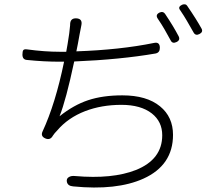

<svg xmlns="http://www.w3.org/2000/svg" viewBox="-20 -839 958 890"><path d="M319 25Q294 23 290 4Q287 -11 299 -18Q310 -25 328 -23Q501 -8 610 -51Q732 -100 732 -212Q732 -275 684 -313Q633 -353 543 -353Q451 -353 375 -324Q295 -293 245 -234Q232 -221 225 -210Q213 -188 191 -197Q167 -207 177 -229Q237 -358 277 -553H258Q183 -553 106 -561Q84 -562 84 -586Q84 -601 88 -606.5Q92 -612 106 -610Q187 -599 257 -599H287Q293 -630 300 -678Q301 -683 301 -685Q303 -699 305 -722Q305 -724 305 -725Q305 -755 333 -754Q364 -753 357 -721Q351 -693 349 -680Q347 -668 341 -636Q336 -614 334 -601Q537 -608 694 -640Q721 -646 721 -617Q721 -595 701 -591Q539 -563 324 -554Q286 -375 256 -300Q321 -352 388.5 -374.5Q456 -397 547 -397Q660 -397 722 -346Q782 -297 782 -214Q782 -73 645 -11Q521 45 319 25ZM771 -652Q762 -668 742 -704Q730 -725 711 -753Q699 -771 720 -781Q736 -788 745 -775Q784 -717 808 -671Q817 -653 798 -644Q779 -635 771 -652ZM877 -689Q864 -713 846 -743Q834 -764 815 -792Q803 -807 824 -817Q840 -823 847 -813Q891 -749 915 -705Q922 -690 904 -681Q886 -672 877 -689Z"/></svg>

Font: GenSenRounded TW L
Style: Regular
Weight: 300
Version: Version 1.501;PS 1;hotconv 16.6.51;makeotf.lib2.5.65220